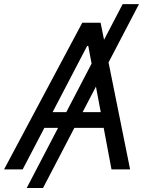

<svg xmlns="http://www.w3.org/2000/svg" viewBox="-40 -840 736 952"><path d="M367.9 -727.3H458.8L475.9 -642.8L568.2 -819.6H649.1L498.2 -530.5L605.1 0H512.8L474.1 -206H328.8L173.3 92.3H92.3L247.9 -206H180L72.4 0H-19.9ZM220.9 -284.1H288.7L414.1 -524.5L397.7 -612.2H392ZM459.5 -284.1 435.7 -410.5 369.7 -284.1Z"/></svg>

Font: Inter P
Style: Italic
Weight: 400
Italic angle: -9.40001°
Designer: Rasmus Andersson
Foundry: rsms
Version: Version 3.018;git-588b23468